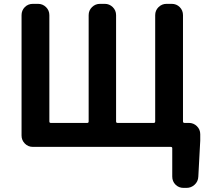

<svg xmlns="http://www.w3.org/2000/svg" viewBox="-20 -755 1073 978"><path d="M912.1 -136.7Q912.1 -128.9 919.9 -128.9H942.4Q965.8 -128.9 982.9 -112.3Q1000 -95.7 1000 -71.3V-39.1L990.2 144.5Q989.3 168.9 971.7 185.5Q954.1 202.1 929.7 202.1H915Q890.6 202.1 874 185.5Q857.4 168.9 857.4 144.5V0Q857.4 -6.8 849.6 -6.8H147.5Q123 -6.8 106.4 -23.9Q89.8 -41 89.8 -64.5V-677.7Q89.8 -702.1 106.4 -718.8Q123 -735.4 147.5 -735.4H173.8Q197.3 -735.4 214.4 -718.8Q231.4 -702.1 231.4 -677.7V-136.7Q231.4 -128.9 238.3 -128.9H424.8Q431.6 -128.9 431.6 -136.7V-677.7Q431.6 -702.1 448.7 -718.8Q465.8 -735.4 489.3 -735.4H513.7Q537.1 -735.4 554.2 -718.8Q571.3 -702.1 571.3 -677.7V-136.7Q571.3 -128.9 578.1 -128.9H763.7Q770.5 -128.9 770.5 -136.7V-677.7Q770.5 -702.1 787.6 -718.8Q804.7 -735.4 828.1 -735.4H854.5Q878.9 -735.4 895.5 -718.8Q912.1 -702.1 912.1 -677.7Z"/></svg>

Font: Gen Jyuu Gothic Bold
Style: Bold
Weight: 700
Designer: [Source Han Sans]
Ryoko NISHIZUKA  (kana & ideographs); Paul D. Hunt (Latin, Greek & Cyrillic); Wenlong ZHANG  (bopomofo
Version: Version 1.002.20150607